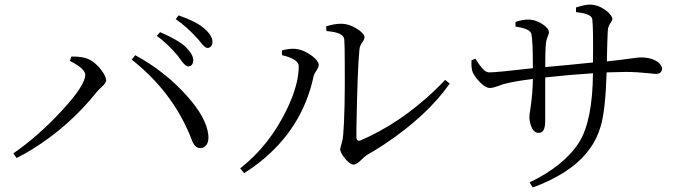

<svg xmlns="http://www.w3.org/2000/svg" viewBox="-20 -787 3040 852"><path d="M814.5 -492.2Q802.7 -492.2 781.2 -522.5Q772.5 -534.2 768.6 -540Q720.7 -595.7 675.8 -627.9L690.4 -644.5Q769.5 -610.4 803.7 -579.1Q837.9 -544.9 837.9 -518.6Q835.9 -493.2 814.5 -492.2ZM900.4 -574.2Q889.6 -574.2 869.1 -600.6Q858.4 -614.3 851.6 -621.1Q806.6 -669.9 759.8 -702.1L772.5 -718.8Q851.6 -691.4 885.7 -661.1Q922.9 -629.9 922.9 -599.6Q920.9 -575.2 900.4 -574.2ZM358.4 -455.1Q357.4 -483.4 290 -516.6L296.9 -536.1Q335 -536.1 356.4 -530.3Q395.5 -520.5 430.7 -474.6Q450.2 -448.2 451.2 -430.7Q451.2 -418.9 430.7 -400.4Q417 -388.7 411.1 -380.9Q288.1 -226.6 122.1 -124Q86.9 -102.5 53.7 -85.9L39.1 -106.4Q151.4 -183.6 258.8 -300.8Q357.4 -408.2 358.4 -455.1ZM904.3 -189.5Q909.2 -143.6 879.9 -131.8Q874 -129.9 868.2 -129.9Q847.7 -129.9 835 -156.2Q832 -164.1 821.3 -190.4Q740.2 -383.8 564.5 -522.5L580.1 -542Q711.9 -470.7 809.6 -361.3Q895.5 -265.6 904.3 -189.5Z M1428.7 -649.4 1426.8 -669.9Q1462.9 -681.6 1493.2 -681.6Q1533.2 -681.6 1574.2 -652.3Q1596.7 -635.7 1597.7 -622.1Q1597.7 -612.3 1585.9 -596.7Q1577.1 -584 1575.2 -569.3Q1566.4 -489.3 1561.5 -212.9Q1561.5 -189.5 1561.5 -175.8Q1563.5 -159.2 1578.1 -163.1Q1755.9 -239.3 1912.1 -388.7Q1935.5 -411.1 1955.1 -432.6L1975.6 -416Q1874 -271.5 1683.6 -145.5Q1645.5 -120.1 1607.4 -98.6Q1600.6 -94.7 1575.2 -70.3Q1560.5 -57.6 1550.8 -56.6Q1530.3 -56.6 1503.9 -92.8Q1490.2 -113.3 1489.3 -124Q1489.3 -127.9 1497.1 -155.3Q1502 -170.9 1502.9 -188.5Q1511.7 -291 1509.8 -519.5Q1509.8 -579.1 1507.8 -610.4Q1506.8 -638.7 1451.2 -646.5Q1440.4 -648.4 1428.7 -649.4ZM1305.7 -493.2Q1305.7 -524.4 1232.4 -542H1231.4V-563.5Q1265.6 -572.3 1289.1 -570.3Q1327.1 -567.4 1368.2 -536.1Q1393.6 -515.6 1394.5 -499Q1394.5 -488.3 1380.9 -468.8Q1373 -457 1371.1 -446.3Q1321.3 -215.8 1129.9 -65.4Q1097.7 -40 1063.5 -18.6L1045.9 -40Q1175.8 -141.6 1252.9 -301.8Q1305.7 -411.1 1305.7 -493.2Z M2536.1 -733.4V-753.9Q2576.2 -766.6 2595.7 -766.6Q2639.6 -766.6 2677.7 -733.4Q2696.3 -715.8 2697.3 -704.1Q2697.3 -696.3 2687.5 -682.6Q2677.7 -668.9 2676.8 -647.5Q2676.8 -631.8 2674.8 -594.7Q2673.8 -539.1 2672.9 -514.6Q2715.8 -518.6 2808.6 -531.2Q2817.4 -532.2 2823.2 -532.2Q2875 -532.2 2904.3 -507.8Q2917 -495.1 2918 -482.4Q2916 -460 2892.6 -459Q2883.8 -459 2860.4 -461.9Q2803.7 -467.8 2756.8 -467.8Q2733.4 -467.8 2671.9 -465.8Q2667 -301.8 2646.5 -229.5Q2628.9 -169.9 2598.6 -128.9Q2534.2 -36.1 2388.7 27.3Q2366.2 37.1 2343.8 44.9L2330.1 22.5Q2482.4 -50.8 2549.8 -155.3Q2609.4 -251 2611.3 -461.9Q2504.9 -455.1 2399.4 -443.4Q2399.4 -437.5 2399.4 -252Q2399.4 -202.1 2377 -198.2Q2373 -197.3 2370.1 -197.3Q2343.8 -197.3 2333 -240.2Q2329.1 -254.9 2329.1 -267.6Q2329.1 -280.3 2334 -307.6Q2343.8 -371.1 2344.7 -436.5Q2269.5 -427.7 2223.6 -416Q2212.9 -414.1 2193.4 -406.2Q2167 -396.5 2154.3 -396.5Q2128.9 -396.5 2093.8 -440.4Q2083 -455.1 2078.1 -464.8Q2070.3 -484.4 2072.3 -519.5L2089.8 -526.4Q2120.1 -476.6 2138.7 -468.8Q2145.5 -465.8 2151.4 -465.8Q2184.6 -465.8 2344.7 -484.4Q2344.7 -607.4 2337.9 -636.7Q2332 -658.2 2279.3 -667Q2273.4 -668 2267.6 -668.9V-689.5Q2297.9 -700.2 2324.2 -700.2Q2359.4 -700.2 2394.5 -674.8Q2415 -659.2 2416 -644.5Q2416 -636.7 2407.2 -616.2Q2403.3 -604.5 2402.3 -590.8Q2399.4 -563.5 2399.4 -489.3Q2508.8 -499 2611.3 -509.8Q2613.3 -656.2 2608.4 -701.2Q2605.5 -721.7 2561.5 -729.5Q2551.8 -731.4 2536.1 -733.4Z"/></svg>

Font: GenYoMin JP Regular
Style: Regular
Weight: 400
Version: Version 1.001;PS 1;hotconv 16.6.51;makeotf.lib2.5.65220 DEVE